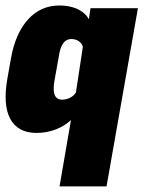

<svg xmlns="http://www.w3.org/2000/svg" viewBox="-41 -476 529 696"><path d="M174.8 199.7H345.2L459 -446.3H287.1L281.2 -406.7H280.8C268.6 -430.2 235.4 -456.1 173.3 -456.1C85.4 -456.1 20.5 -386.7 -1 -265.6L-14.6 -189C-36.1 -65.9 0 5.9 91.3 5.9C143.6 5.9 188.5 -14.2 216.3 -41ZM184.6 -114.7C156.7 -114.7 149.9 -138.7 155.3 -177.2L171.9 -269.5C177.7 -310.1 190.4 -334.5 218.3 -334.5C238.3 -334.5 255.9 -322.3 259.3 -306.2L234.4 -141.6C226.1 -126 205.6 -114.7 184.6 -114.7Z"/></svg>

Font: Roboto Flex Super Cond Black
Style: Italic
Weight: 900
Width: 3
Italic angle: -10°
Designer: Berlow after Robertson
Foundry: Google
Version: Version 3.200;Glyphs 3.3 (3311)